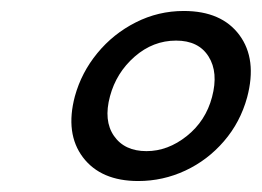

<svg xmlns="http://www.w3.org/2000/svg" viewBox="-20 -734 477 350"><path d="M315 -714Q384 -714 416.5 -670Q449 -626 430.5 -556.5Q418 -511 388.2 -476.5Q358.5 -442 317.8 -423Q277 -404 232 -404Q164 -404 131.2 -447.2Q98.5 -490.5 116.5 -558.5Q128.5 -602 157.5 -637.2Q186.5 -672.5 227.5 -693.2Q268.5 -714 315 -714ZM301 -660Q259 -660 225.5 -630.8Q192 -601.5 180.5 -558.5Q168.5 -514 187.8 -486.2Q207 -458.5 247 -458.5Q286 -458.5 320.5 -486Q355 -513.5 366.5 -557Q378.5 -602 360.2 -631Q342 -660 301 -660Z"/></svg>

Font: Fraunces 9pt SuperSoft
Style: Italic
Weight: 400
Italic angle: -16°
Version: Version 1.000;[b76b70a41]